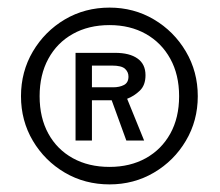

<svg xmlns="http://www.w3.org/2000/svg" viewBox="-20 -753 579 505"><path d="M268.2 -268Q203.2 -268 150.4 -299Q97.7 -330 66.4 -382.8Q35.2 -435.5 35.2 -500Q35.2 -564.5 66.4 -617.5Q97.7 -670.5 150.4 -701.8Q203.2 -733 268.2 -733Q332.2 -733 384.9 -701.8Q437.7 -670.5 468.9 -617.5Q500.2 -564.5 500.2 -500Q500.2 -435.5 468.9 -382.8Q437.7 -330 384.9 -299Q332.2 -268 268.2 -268ZM268.1 -314Q322.2 -314 363.5 -336.9Q404.7 -359.8 427.9 -401.5Q451.1 -443.3 451.1 -500.1Q451.1 -556.4 427.9 -598.5Q404.7 -640.6 363.5 -663.8Q322.2 -687 268.1 -687Q213.1 -687 171.6 -663.8Q130.1 -640.6 107.2 -598.5Q84.2 -556.4 84.2 -500Q84.2 -443.3 107.2 -401.5Q130.1 -359.8 171.6 -336.9Q213.1 -314 268.1 -314ZM178.7 -383.3V-614H282.8Q320.8 -614 341.7 -599.1Q362.7 -584.3 362.7 -555.2Q362.7 -528.8 347.7 -514.5Q332.6 -500.1 314.4 -493.2L359.1 -383.3H312.3L273.8 -489.2H221.8V-383.3ZM221.8 -523.4H277.9Q294.3 -523.4 306.1 -529.5Q317.9 -535.7 317.9 -551.6Q317.9 -563.7 308.8 -572.1Q299.6 -580.5 274.9 -580.5H221.8Z"/></svg>

Font: Public Sans Thin
Style: Regular
Weight: 100
Designer: The Public Sans project authors (U.S. Web Design System). Libre Franklin designed by Pablo Impallari and Rodrigo Fuenzal
Version: Version 1.008